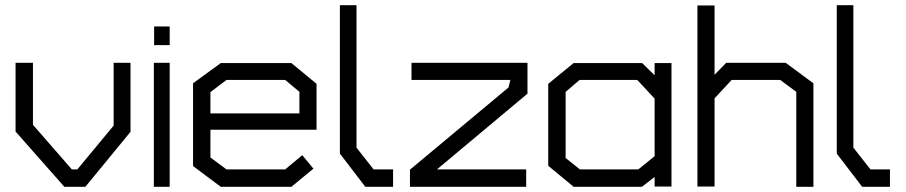

<svg xmlns="http://www.w3.org/2000/svg" viewBox="-20 -720 3490 740"><path d="M309 0H228L40 -213V-478H107V-239L257 -67H278L418 -236V-478H483V-212Z M574 -546V-618H634V-546ZM573 0V-478H634V0Z M791 -220V-113L853 -67H1079L1145 -122L1188 -70L1103 0H831L724 -80V-399L831 -477H1103L1200 -397V-220ZM1134 -366 1079 -412H853L791 -365V-283H1134Z M1388 0 1290 -128V-700H1354V-151L1420 -67H1495V0Z M1664 -67H2008V0H1560V-66L1940 -383L1947 -412H1566V-478H2013V-359Z M2503 -1V-38L2454 0H2191L2093 -81V-397L2191 -477H2455L2503 -430V-477H2568V-1ZM2503 -340 2436 -412H2214L2160 -366V-111L2215 -67H2440L2503 -118Z M3049 0V-366L2987 -412H2800L2734 -341V-1H2668V-699H2734V-432L2779 -478H3008L3115 -399V0Z M3303 0 3205 -128V-700H3269V-151L3335 -67H3410V0Z"/></svg>

Font: Turret Road Medium
Style: Regular
Weight: 500
Designer: Noponies
Foundry: Noponies
Version: Version 1.001; ttfautohint (v1.8)